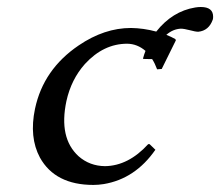

<svg xmlns="http://www.w3.org/2000/svg" viewBox="-20 -519 629 549"><path d="M546.9 -428.2Q539.1 -428.2 522.9 -432.6Q505.9 -437 497.1 -437Q474.6 -436 455.6 -419.4Q470.2 -413.6 481.4 -407.2L482.9 -403.8L442.4 -321.8L429.2 -320.8Q422.9 -337.9 415 -350.1H409.2Q389.2 -350.1 388.7 -351.1Q392.1 -363.8 396 -373.5Q372.6 -393.6 343.8 -394Q275.9 -394 222.7 -335.9Q183.6 -292 169.9 -230Q147.5 -124.5 204.6 -72.3Q236.3 -44.4 280.3 -43.9Q347.2 -44.9 403.8 -106.9H407.7L424.3 -90.8Q366.7 -7.8 276.9 7.3Q261.2 9.8 247.1 9.8Q137.7 9.8 94.2 -68.4Q63 -126.5 80.1 -208Q104 -320.8 205.1 -389.2Q278.3 -439 354.5 -439Q390.6 -438.5 426.8 -428.7Q472.7 -486.8 538.1 -497.6Q546.9 -499 554.2 -499Q589.8 -499 589.4 -470.7Q589.4 -466.3 588.4 -462.9Q577.1 -431.2 546.9 -428.2Z"/></svg>

Font: Linux Biolinum Capitals O
Style: Italic Samll Caps
Weight: 400
Italic angle: -12°
Designer: Philipp H. Poll
Foundry: Philipp H. Poll
Version: Version 0.6.2